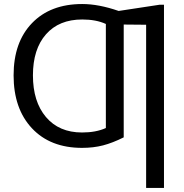

<svg xmlns="http://www.w3.org/2000/svg" viewBox="-20 -718 908 945"><path d="M588.9 -597.2V-42Q534.2 -14.6 487.1 -2.4Q439.9 9.8 383.8 9.8Q227.5 9.8 137.2 -86.7Q46.9 -183.1 46.9 -347.2Q46.9 -510.3 137.5 -604.2Q228 -698.2 384.8 -698.2Q465.8 -698.2 564 -664.1L766.1 -694.8H787.1V207H699.2V-596.2ZM501 -87.9V-600.1Q452.6 -622.1 384.8 -622.1Q270.5 -622.1 206.3 -549.1Q142.1 -476.1 142.1 -347.2Q142.1 -217.8 206.1 -142.1Q270.5 -65.9 383.8 -65.9Q452.6 -65.9 501 -87.9Z"/></svg>

Font: Libra Sans Modern
Style: Regular
Weight: 400
Foundry: Stefan Peev, Context Ltd
Version: Version 1.000